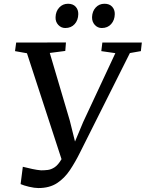

<svg xmlns="http://www.w3.org/2000/svg" viewBox="-20 -964 756 997"><path d="M179.5 12.5Q159 12.5 130.8 5.8Q102.5 -1 87 -8L98.5 -98Q122.5 -92 147.8 -86.5Q173 -81 193.5 -79.5Q210 -79.5 227.8 -81.5Q245.5 -83.5 263.8 -95.5Q282 -107.5 299.5 -137.5L120 -687.5L58 -698.5L64 -743L322.5 -743.5L319 -699.5L238.5 -689L342.5 -337.5L369.5 -229L412 -330.5L579 -688L506 -698.5L511.5 -743H716.5L711.5 -698.5L654.5 -688.5L395.5 -172Q371 -122.5 343 -80.5Q315 -38.5 276 -13Q237 12.5 179.5 12.5ZM319 -818.5Q297.5 -818.5 282.5 -834.8Q267.5 -851 268.5 -875Q269.5 -905.5 287.8 -925Q306 -944.5 333 -944.5Q359 -944.5 373 -929Q387 -913.5 386.5 -890.5Q386 -859.5 367.8 -839Q349.5 -818.5 319 -818.5ZM508.5 -818.5Q487 -818.5 472.2 -834.8Q457.5 -851 458 -875Q459 -905.5 477 -925Q495 -944.5 522.5 -944.5Q548.5 -944.5 562.5 -929Q576.5 -913.5 576 -890.5Q575.5 -859.5 557.2 -839Q539 -818.5 508.5 -818.5Z"/></svg>

Font: Merriweather
Style: Italic
Weight: 400
Italic angle: -7.8°
Designer: Eben Sorkin
Foundry: Eben Sorkin
Version: Version 2.100